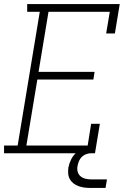

<svg xmlns="http://www.w3.org/2000/svg" viewBox="-27 -755 647 946"><path d="M-7 0V-38H60L169 -697H107V-735H563L539 -590H496L514 -697H212L163 -401H439L433 -363H157L103 -38H405L422 -145H465L441 0ZM418 171Q403 171 388 169Q373 167 359.5 162Q346 157 335 148.5Q324 140 317 127.5Q310 115 309 100Q308 85 310 70Q314 50 323.5 30.5Q333 11 349.5 -3Q366 -17 386.5 -23Q407 -29 427 -29L422 0Q410 0 397.5 4.5Q385 9 376 18Q367 27 362 39Q357 51 355 63Q352 78 356 92Q360 106 371 114.5Q382 123 396 126Q410 129 425 129H500L493 171Z"/></svg>

Font: Iosevka Etoile XLtObl
Style: Regular
Weight: 200
Italic angle: -9°
Designer: Belleve Invis
Foundry: Belleve Invis
Version: Version 15.5.2; ttfautohint (v1.8.4)